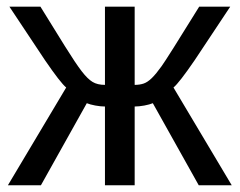

<svg xmlns="http://www.w3.org/2000/svg" viewBox="-20 -548 709 568"><path d="M290.5 -232.9V0H378.4V-232.9C386.9 -232.9 396.4 -233.9 407 -235.8C417.6 -237.8 425.9 -240.1 432.1 -242.7L567.9 0H665.5L493.2 -289.1C504.6 -298.5 525.4 -325.4 555.7 -369.6L661.1 -528.3H569.3C505.9 -425.8 468.8 -367 458 -352.1C447.3 -337.1 437.7 -325.4 429.2 -317.1C420.7 -308.8 412.6 -303.4 404.8 -300.8C397 -298.2 388.2 -296.9 378.4 -296.9V-528.3H290.5V-296.9C275.6 -296.9 263.3 -299.8 253.7 -305.7C244.1 -311.5 233.4 -322 221.7 -337.2C210 -352.3 193.4 -377.1 171.9 -411.6L99.6 -528.3H7.8L113.3 -369.6C143.6 -325.4 164.4 -298.5 175.8 -289.1L3.4 0H101.1L236.8 -242.7C243 -240.1 251.4 -237.8 262 -235.8C272.5 -233.9 282.1 -232.9 290.5 -232.9Z"/></svg>

Font: Arimo
Style: Regular
Weight: 400
Designer: Steve Matteson
Foundry: Monotype Imaging Inc.
Version: Version 1.32